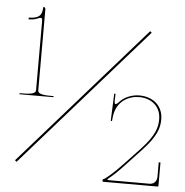

<svg xmlns="http://www.w3.org/2000/svg" viewBox="-54 -802 842 872"><g transform="rotate(5 367.5 -366.0)"><path d="M601.5 -682 41 -44.5 48.5 -38 609 -675.5ZM463.5 -385 458.5 -262.5C458.5 -261 459.5 -260 461.5 -260C463.5 -260 464.5 -261 464.5 -262.5L465.5 -274C472.5 -355 534.5 -379.5 577.5 -379.5C637 -379.5 677 -342.5 677 -287C677 -252 668.5 -214 607.5 -148.5L535 -71.5C490 -23.5 454.5 5 448.5 6C446 6.5 445 8 445 9.5V14.5C445 17 447.5 18 449 18H696C698.5 18 700 16 700 14.5V-92H692V-25.5C692 -5.5 678 8.5 659 8.5H475.5C469 8.5 466.5 7.5 466.5 6C466.5 4 469.5 2 475 -2.5C491.5 -15.5 514.5 -37.5 541 -66L614.5 -144.5C676 -210.5 686.5 -250 686.5 -287C686.5 -347 643 -387 577.5 -387C547.5 -387 510.5 -374 489 -349.5C482.5 -342 476.5 -338.5 473.5 -338.5C469.5 -338.5 468.5 -344 468.5 -356L469.5 -385ZM108.5 -680.5V-371.5C108.5 -360.5 103.5 -350 50.5 -350H35V-345H190V-350H176.5C123.5 -350 118.5 -360.5 118.5 -371.5V-740C118.5 -745.5 114.5 -749.5 108.5 -749.5C106 -726.5 108.5 -695.5 46.5 -695.5V-687.5C65 -687.5 79 -691 88.5 -695.5C93.5 -698 98 -699 100.5 -699C108.5 -699 108.5 -691 108.5 -680.5Z"/></g></svg>

Font: ZnikomitSC
Style: Regular
Weight: 100
Designer: gluk
Foundry: gluk
Version: Version 0.55